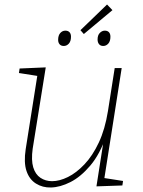

<svg xmlns="http://www.w3.org/2000/svg" viewBox="-20 -825 636 852"><path d="M206 7Q169 8 139.5 -10.5Q110 -29 97.5 -66.5Q85 -104 94 -163L147 -498L153 -487L64 -501L67 -521L183 -526L125 -165Q118 -114 127.5 -82.5Q137 -51 159.5 -36Q182 -21 211 -21Q244 -21 281.5 -39.5Q319 -58 355 -96Q391 -134 418.5 -192.5Q446 -251 459 -332L489 -523H520L442 -27L436 -36L526 -22L523 -2L408 2L442 -215L452 -223Q423 -140 380.5 -90Q338 -40 292.5 -17Q247 6 206 7ZM438 -621Q426 -621 419.5 -629Q413 -637 413 -650Q413 -669 423 -679Q433 -689 445 -689Q457 -689 463.5 -682Q470 -675 470 -662Q470 -642 460.5 -631.5Q451 -621 438 -621ZM263 -621Q251 -621 244.5 -628.5Q238 -636 238 -648Q238 -668 247.5 -678.5Q257 -689 270 -689Q282 -689 288.5 -682Q295 -675 295 -662Q295 -642 285.5 -631.5Q276 -621 263 -621ZM352 -674 337 -691 455 -805 479 -780Z"/></svg>

Font: Bitter Thin ExtraLight
Style: Italic
Weight: 250
Italic angle: -9°
Version: Version 2.002